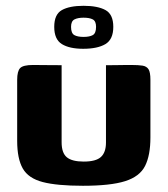

<svg xmlns="http://www.w3.org/2000/svg" viewBox="-20 -618 563 645"><path d="M187 -399V-140.3Q187 -104 204.6 -89.6Q222.2 -75.2 261.2 -75.2Q302.4 -75.2 319.2 -90.8Q336 -106.3 336 -139.2V-399Q337 -399 349.2 -399Q361.4 -399 376.8 -399.3Q392.3 -399.7 405.5 -399.7Q418.7 -399.7 421.7 -399.7Q444.9 -399.7 458.8 -397.5Q472.6 -395.3 479 -385.3Q485.3 -375.2 485.3 -349.7V-156.1Q485.3 -96.3 467.4 -60.6Q449.4 -24.9 400.3 -9.4Q351.2 6.1 258.5 6.1Q171.6 6.1 123.6 -6.4Q75.5 -18.9 56.6 -51.8Q37.7 -84.8 37.7 -144.8V-349.7Q37.7 -378.9 47.7 -389.3Q57.8 -399.7 91 -399.7Q115.3 -399.7 139 -399.3Q162.6 -399 187 -399ZM259.4 -454.1Q213.4 -454.1 187.8 -469.9Q162.2 -485.7 162.2 -527.8Q162.2 -569.7 187.8 -584.1Q213.4 -598.5 260.7 -598.5Q308.4 -598.5 334.5 -584.1Q360.6 -569.7 360.6 -527.8Q360.6 -485.7 334.2 -469.9Q307.7 -454.1 259.4 -454.1ZM260.7 -494Q280.7 -494 291.7 -500.1Q302.7 -506.3 302.7 -527.8Q302.7 -547 291.7 -552.8Q280.7 -558.6 260.7 -558.6Q241.7 -558.6 230.2 -552.8Q218.7 -547 218.7 -527.8Q218.7 -506.3 229.7 -500.1Q240.7 -494 260.7 -494Z"/></svg>

Font: Genos Thin
Style: Regular
Weight: 100
Designer: Robert E. Leuschke
Foundry: Robert E. Leuschke
Version: Version 1.010